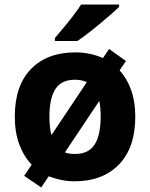

<svg xmlns="http://www.w3.org/2000/svg" viewBox="-20 -786 659 843"><path d="M574 -274Q574 -138 502.5 -64Q431 10 308 10Q277 10 248.5 4Q220 -2 194 -12L161 37L86 -14L119 -63Q84 -100 64.5 -152.5Q45 -205 45 -274Q45 -410 116 -483Q187 -556 311 -556Q376 -556 432 -531L459 -571L533 -518L505 -477Q538 -441 556 -390Q574 -339 574 -274ZM197 -274Q197 -226 206 -193L361 -425Q339 -436 309 -436Q250 -436 223.5 -395.5Q197 -355 197 -274ZM422 -274Q422 -313 416 -343L265 -117Q283 -110 310 -110Q369 -110 395.5 -151.5Q422 -193 422 -274ZM503 -766V-756Q489 -742 466 -722Q443 -702 416.5 -680Q390 -658 364.5 -638.5Q339 -619 320 -606H221V-619Q237 -638 258.5 -663.5Q280 -689 301 -716.5Q322 -744 336 -766Z"/></svg>

Font: Noto IKEA Simplified Chinese
Style: Bold
Weight: 700
Designer: Monotype Design Team
Foundry: Monotype Imaging Inc.
Version: Version 1.100